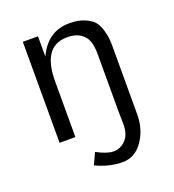

<svg xmlns="http://www.w3.org/2000/svg" viewBox="-122 -575 765 845"><g transform="rotate(-20 260.5 -152.5)"><path d="M77 0V-473H148V-378Q195 -480 297 -480Q337 -480 366 -468Q395 -456 409 -440Q423 -424 430.5 -398Q438 -372 439.5 -355.5Q441 -339 441 -315V-313V-263V-1Q441 69 404.5 122Q368 175 309 175Q248 175 185 145L210 91Q258 117 288 117Q321 117 345 92Q369 67 369 20Q369 13 368.5 -13.5Q368 -40 368 -43V-311Q368 -374 342 -398Q315 -427 260 -425Q151 -421 151 -260V0Z"/></g></svg>

Font: Coval
Style: ExtraLight
Weight: 250
Foundry: Context Ltd
Version: Version 001.000